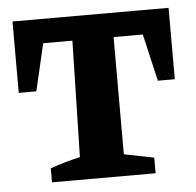

<svg xmlns="http://www.w3.org/2000/svg" viewBox="-42 -534 587 576"><g transform="rotate(-5 251.5 -245.5)"><path d="M486 -491V-276H435L402 -418H314V-65L404 -47V0H92V-42Q114 -50 136.5 -56.5Q159 -63 182 -68L190 -418H102L69 -276H16V-491Z"/></g></svg>

Font: Piazzolla 24pt
Style: Bold
Weight: 700
Designer: Juan Pablo del Peral
Foundry: Huerta Tipografica
Version: Version 2.005